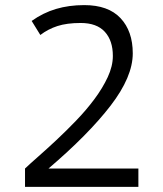

<svg xmlns="http://www.w3.org/2000/svg" viewBox="-20 -732 640 752"><path d="M500 -523Q500 -431 413 -318Q326 -205 170 -72H522V0H78V-72Q97 -90 130 -119Q163 -148 201 -183.5Q239 -219 278.5 -260Q318 -301 350 -344Q382 -387 402 -430Q422 -473 422 -513Q422 -573 390.5 -607.5Q359 -642 296 -642Q242 -642 205 -630Q168 -618 138 -595L104 -650Q149 -682 199.5 -697Q250 -712 310 -712Q404 -712 452 -661Q500 -610 500 -523Z"/></svg>

Font: PT Mono
Style: Regular
Weight: 400
Monospace: yes
Designer: A.Korolkova, I.Chaeva
Foundry: ParaType Ltd
Version: Version 1.001W OFL